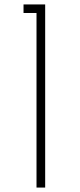

<svg xmlns="http://www.w3.org/2000/svg" viewBox="-20 -845 362 865"><path d="M144.5 0H183.5V-825H86V-786.5H144.5Z"/></svg>

Font: Spartan ExtraLight
Style: Regular
Weight: 200
Designer: Matt Bailey, Mirko Velimirovic
Foundry: Matt Bailey
Version: Version 1.003; ttfautohint (v1.8.3)